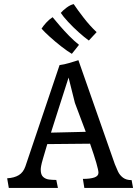

<svg xmlns="http://www.w3.org/2000/svg" viewBox="-20 -918 680 938"><path d="M23 0 15 -47Q50 -49 72 -62.5Q94 -76 104 -105L271 -600Q294 -603 317.5 -610Q341 -617 363 -624L541 -116Q548 -98 556.5 -80Q565 -62 581 -50Q597 -38 623 -38L630 0H392L385 -44Q421 -44 441 -51Q461 -58 461 -74Q461 -86 450.5 -122.5Q440 -159 420 -216L211 -214Q197 -167 190 -143Q183 -119 181 -107.5Q179 -96 179 -89Q179 -64 191 -53.5Q203 -43 219.5 -41Q236 -39 251 -39H255L263 0ZM346 -415 315 -539Q286 -449 265 -383Q244 -317 229 -270L399 -274Q376 -337 346 -415ZM414 -720Q393 -735 365 -760Q337 -785 312.5 -811.5Q288 -838 277 -855Q287 -867 305 -880.5Q323 -894 340 -898Q358 -871 388.5 -831.5Q419 -792 452 -761ZM331 -655Q309 -668 279.5 -691Q250 -714 223.5 -738Q197 -762 183 -778Q191 -791 205.5 -807Q220 -823 237 -834Q251 -817 272 -792.5Q293 -768 317.5 -743Q342 -718 366 -699Z"/></svg>

Font: Maname
Style: Regular
Weight: 400
Designer: Pathum Egodawatta
Foundry: mooniak
Version: Version 1.000; ttfautohint (v1.8.4.7-5d5b)